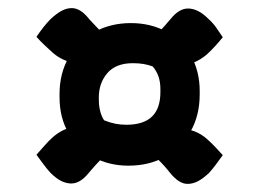

<svg xmlns="http://www.w3.org/2000/svg" viewBox="-20 -535 640 474"><path d="M263 -425Q261 -423 258 -420Q255 -417 251 -413Q230 -392 204 -384Q178 -376 153.5 -382Q129 -388 109 -406Q100 -414 89.5 -424Q79 -434 70 -444Q78 -456 87 -467.5Q96 -479 105 -488Q120 -502 132.5 -508.5Q145 -515 157 -515Q179 -515 200 -488Q215 -472 230.5 -455.5Q246 -439 263 -425ZM337 -424Q355 -438 371 -454.5Q387 -471 401 -488Q422 -514 444 -514Q456 -514 468.5 -508Q481 -502 496 -487Q506 -478 514 -466.5Q522 -455 530 -443Q521 -432 511 -421Q501 -410 490 -400Q467 -381 443 -376Q419 -371 395.5 -380.5Q372 -390 349 -412Q348 -414 346.5 -415.5Q345 -417 343.5 -418.5Q342 -420 340.5 -421.5Q339 -423 337 -424ZM337 -171Q340 -174 343 -176.5Q346 -179 349 -183Q382 -216 422 -217Q462 -218 492 -191Q502 -182 511.5 -172Q521 -162 530 -152Q522 -141 513.5 -129.5Q505 -118 496 -108Q481 -94 468.5 -87.5Q456 -81 443 -81Q422 -81 400 -108Q386 -126 370 -141.5Q354 -157 337 -171ZM263 -172Q245 -158 229.5 -142Q214 -126 199 -108Q178 -82 156 -82Q144 -82 131.5 -88Q119 -94 104 -109Q95 -119 86.5 -130.5Q78 -142 70 -153Q80 -164 89.5 -175Q99 -186 110 -196Q133 -216 157 -220.5Q181 -225 204.5 -215.5Q228 -206 251 -184Q252 -182 253.5 -180.5Q255 -179 256.5 -177.5Q258 -176 260 -174.5Q262 -173 263 -172ZM127 -303Q127 -354 150 -394Q173 -434 213 -456Q253 -478 303 -478Q352 -478 390.5 -457Q429 -436 451 -398Q473 -360 473 -310V-302Q473 -250 450.5 -210.5Q428 -171 388.5 -148.5Q349 -126 297 -126Q249 -126 210.5 -147Q172 -168 149.5 -206Q127 -244 127 -295ZM224 -289Q224 -273 227.5 -260Q231 -247 237 -238Q252 -232 265 -229.5Q278 -227 292 -227Q334 -227 355 -247Q376 -267 376 -308V-314Q376 -332 371.5 -345.5Q367 -359 357 -371Q346 -375 334.5 -377Q323 -379 308 -379Q266 -379 245 -354.5Q224 -330 224 -295Z"/></svg>

Font: Recursive Monospace Casual
Style: Bold
Weight: 700
Version: Version 1.047